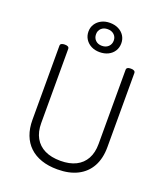

<svg xmlns="http://www.w3.org/2000/svg" viewBox="-202 -1300 1266 1456"><g transform="rotate(20 431.5 -571.5)"><path d="M434 19Q361 19 304.5 -0.5Q248 -20 209 -57Q170 -94 149.5 -147.5Q129 -201 129 -270V-867Q129 -879 138 -884.5Q147 -890 165 -890Q183 -890 191.5 -884.5Q200 -879 200 -867V-269Q200 -199 227.5 -150Q255 -101 307 -75.5Q359 -50 434 -50Q507 -50 558 -75.5Q609 -101 636 -150Q663 -199 663 -269V-867Q663 -879 671.5 -884.5Q680 -890 698 -890Q734 -890 734 -867V-270Q734 -178 698.5 -113.5Q663 -49 596 -15Q529 19 434 19ZM431 -926Q393 -926 363.5 -941Q334 -956 316.5 -983Q299 -1010 299 -1045Q299 -1079 316.5 -1105.5Q334 -1132 363.5 -1147Q393 -1162 431 -1162Q470 -1162 500 -1147Q530 -1132 547 -1105.5Q564 -1079 564 -1045Q564 -1010 547 -983Q530 -956 500 -941Q470 -926 431 -926ZM431 -977Q463 -977 483 -996Q503 -1015 503 -1045Q503 -1074 483 -1092.5Q463 -1111 431 -1111Q399 -1111 379.5 -1092.5Q360 -1074 360 -1045Q360 -1015 379.5 -996Q399 -977 431 -977Z"/></g></svg>

Font: Playwrite GB S Light
Style: Regular
Weight: 300
Designer: Veronika Burian, José Scaglione
Foundry: TypeTogether
Version: Version 1.002